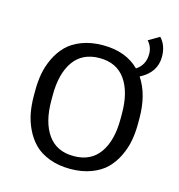

<svg xmlns="http://www.w3.org/2000/svg" viewBox="-96 -695 742 795"><g transform="rotate(15 275.0 -297.5)"><path d="M51.7 -238.3V-261.7Q51.7 -299.2 57.9 -333.8Q64.2 -368.3 80.4 -402.1Q96.7 -435.8 121.2 -460.4Q145.8 -485 185.4 -500Q225 -515 275 -515Q373.3 -515 430.8 -457.5Q468.3 -481.7 468.3 -529.2Q468.3 -560 447.5 -582.5L494.2 -610Q522.5 -580 522.5 -531.7Q522.5 -464.2 454.2 -429.2Q498.3 -363.3 498.3 -261.7V-238.3Q498.3 -200.8 492.1 -166.2Q485.8 -131.7 469.6 -97.9Q453.3 -64.2 428.8 -39.6Q404.2 -15 364.6 0Q325 15 275 15Q225 15 185.4 0Q145.8 -15 121.2 -39.6Q96.7 -64.2 80.4 -97.9Q64.2 -131.7 57.9 -166.2Q51.7 -200.8 51.7 -238.3ZM423.3 -238.3V-261.7Q423.3 -354.2 385.8 -407.1Q348.3 -460 275 -460Q201.7 -460 164.2 -407.1Q126.7 -354.2 126.7 -261.7V-238.3Q126.7 -145.8 164.2 -92.9Q201.7 -40 275 -40Q348.3 -40 385.8 -92.9Q423.3 -145.8 423.3 -238.3Z"/></g></svg>

Font: Boon
Style: Regular
Weight: 400
Designer: Sungsit Sawaiwan
Foundry: FontUni
Version: Version 3.0